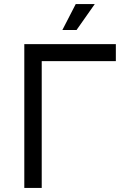

<svg xmlns="http://www.w3.org/2000/svg" viewBox="-20 -928 640 948"><path d="M100 0V-710H552V-626H186V0ZM288 -780 354 -908H448L358 -780Z"/></svg>

Font: Geist Mono
Style: Regular
Weight: 400
Monospace: yes
Designer: Basement.studio, Andrés Briganti, Mateo Zaragoza
Foundry: Basement.studio, Vercel, Andrés Briganti, Guido Ferreyra, Mateo Zaragoza
Version: Version 1.500; ttfautohint (v1.8.4.7-5d5b)